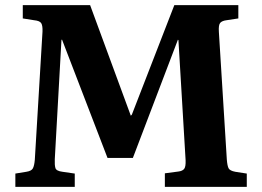

<svg xmlns="http://www.w3.org/2000/svg" viewBox="-20 -730 1023 750"><path d="M40 0V-52L83 -59Q103 -62 108.5 -72.5Q114 -83 116 -106L146 -606Q147 -630 141 -639.5Q135 -649 113 -651L69 -658V-710H332L491 -278L495 -282L661 -710H911V-658L865 -651Q848 -649 840.5 -641Q833 -633 835 -605L866 -107Q868 -82 873 -72.5Q878 -63 899 -59L944 -52V0H624V-53L677 -60Q693 -62 699.5 -70.5Q706 -79 705 -104L677 -573L675 -575L499 -113H400L222 -576L220 -573L194 -108Q193 -85 196.5 -73.5Q200 -62 224 -59L272 -52V0Z"/></svg>

Font: Literata 36pt
Style: Bold
Weight: 700
Designer: Latin by Veronika Burian and Jose Scaglione. Greek by Irene Vlachou. Cyrillic by Vera Evstafieva.
Foundry: TypeTogether
Version: Version 3.002